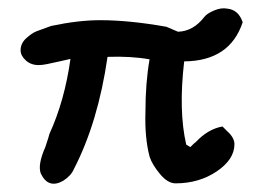

<svg xmlns="http://www.w3.org/2000/svg" viewBox="-20 -441 639 466"><path d="M30 -319Q30 -336 44 -348.5Q58 -361 68.5 -365Q79 -369 104 -378Q170 -392 223 -392Q294 -392 384 -376L412 -364Q449 -365 476 -400Q482 -408 499.5 -415.5Q517 -423 532 -420Q559 -417 569 -387Q538 -293 427 -292Q413 -172 432 -90L442 -84Q444 -86 448 -90Q452 -94 455 -96Q485 -128 520 -134L531 -123Q549 -107 549 -91Q549 -54 506 -25Q463 4 406 4Q387 4 368 -19Q349 -42 343 -61Q331 -107 333 -169Q333 -240 343 -297Q298 -305 241 -303Q218 -144 159 -30Q152 -14 133 -2Q97 18 79 -20Q71 -41 90 -84Q99 -111 100 -116Q137 -197 151 -298Q142 -296 124.5 -292Q107 -288 94.5 -285.5Q82 -283 74 -283Q55 -283 42.5 -294.5Q30 -306 30 -319Z"/></svg>

Font: Excalifont
Style: Regular
Weight: 400
Designer: Your Own Font Foundry (Virgil); Ján Filípek / DizajnDesign (Excalifont, modifications)
Foundry: Your Own Font Foundry (Virgil); Ján Filípek / DizajnDesign (Excalifont, modifications)
Version: Version 1.000;Glyphs 3.2 (3227)